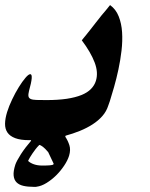

<svg xmlns="http://www.w3.org/2000/svg" viewBox="-106 -496 589 753"><path d="M82.5 99.6V100.1Q60.1 73.7 47.4 72.3V73.2Q40 80.6 33.4 89.1Q26.9 97.7 21.2 106Q15.6 114.3 11.5 121.1Q7.3 127.9 5.4 132.3L4.4 135.3Q13.2 143.6 27.3 148.4Q41.5 153.3 60.1 153.3Q97.7 153.3 103 149.4L104.5 146ZM318.8 -82.5Q311.5 -59.1 295.4 -40.8Q279.3 -22.5 256.8 -8.1Q234.4 6.3 207.3 17.3Q180.2 28.3 151.4 36.1L149.9 40Q160.2 55.2 166 73.2Q171.9 91.3 165 114.7Q159.2 133.3 145.5 153.8Q131.8 174.3 114.3 191.7Q96.7 209 76.7 221.4Q56.6 233.9 37.6 236.3Q37.1 236.3 36.4 236.6Q35.6 236.8 34.7 236.8H25.4Q2.9 236.8 -14.2 232.9Q-31.2 229 -41 219.2Q-50.8 209.5 -52.5 192.6Q-54.2 175.8 -45.9 149.9Q-43.9 143.6 -38.1 132.6Q-32.2 121.6 -23.9 108.6Q-15.6 95.7 -5.4 82.3Q4.9 68.8 15.1 57.1L16.1 53.7H8.8Q-25.4 53.7 -46.1 45.9Q-66.9 38.1 -76.7 23.9Q-86.4 9.8 -86.2 -10.7Q-85.9 -31.2 -78.1 -56.6Q-70.8 -80.1 -58.3 -106.2Q-45.9 -132.3 -32.2 -154.3Q-18.6 -176.3 -6.3 -190.7Q5.9 -205.1 12.7 -205.1Q26.4 -205.1 7.8 -139.6Q4.4 -126 5.6 -118.7Q6.8 -111.3 14.2 -107.9Q21.5 -104.5 36.6 -104Q51.8 -103.5 76.2 -103.5Q122.1 -103.5 156 -108.6Q189.9 -113.8 213.4 -123.3Q236.8 -132.8 250.7 -147Q264.6 -161.1 270 -178.7Q280.3 -211.4 265.1 -251.2Q250 -291 214.8 -337.9Q218.8 -342.8 222.9 -348.1Q227.1 -353.5 231 -357.9Q241.2 -370.6 250.2 -382.1Q259.3 -393.6 269 -406.2Q275.4 -414.1 281 -421.4Q286.6 -428.7 292.5 -436Q300.8 -445.8 309.1 -455.6Q317.4 -465.3 325.7 -476.1Q348.6 -459.5 359.6 -431.6Q370.6 -403.8 372.8 -369.6Q375 -335.4 370.6 -297.6Q366.2 -259.8 358.4 -223.4Q350.6 -187 341.3 -154.5Q332 -122.1 324.7 -99.1Z"/></svg>

Font: XB Khoramshahr
Style: Bold Italic
Weight: 700
Italic angle: -12°
Designer: Behnam
Foundry: Irmug
Version: Version 8.005 2009